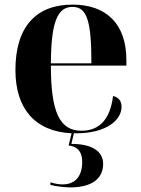

<svg xmlns="http://www.w3.org/2000/svg" viewBox="-20 -569 611 834"><path d="M311 10C443 10 508 -48 508 -105C508 -127 498 -146 471 -152C458 -42 404 -1 334 -1C239 -1 201 -82 201 -284H529V-308C529 -467 440 -549 295 -549C137 -549 47 -453 47 -265C47 -98 131 2 291 10L278 63C301 66 337 75 337 135C337 195 308 232 252 232C236 232 219 229 199 223V234C223 241 265 245 286 245C377 245 428 208 428 143C428 87 378 56 290 56L301 10C304 10 308 10 311 10ZM377 -294H201C202 -475 230 -539 295 -539C359 -539 377 -475 377 -294Z"/></svg>

Font: Noto Serif Display
Style: Bold
Weight: 700
Designer: Monotype Design Team
Foundry: Monotype Imaging Inc.
Version: Version 2.009